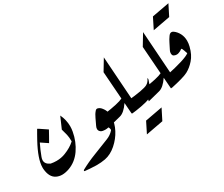

<svg xmlns="http://www.w3.org/2000/svg" viewBox="-155 -1426 2155 1847"><g transform="rotate(-30 923.0 -502.0)"><path d="M97.7 -462.4 94.7 -456.1Q67.4 -401.9 42 -333.5Q35.2 -315.4 35.2 -299.8Q35.2 -256.8 87.4 -234.4Q119.6 -228.5 149.4 -228.5Q201.7 -228.5 248 -246.6Q320.3 -274.4 368.2 -318.4V-327.1Q368.2 -363.8 361.3 -395Q353 -430.2 342.8 -463.9L397.5 -588.9Q429.2 -522.5 429.2 -452.1Q429.2 -423.3 423.8 -394.5Q405.8 -293 349.6 -211.4Q294.4 -132.3 210.9 -101.6Q167.5 -85.9 130.9 -85.9Q96.7 -85.9 67.9 -100.1Q8.3 -128.9 0 -224.6Q-0.5 -232.4 -0.5 -240.2Q-0.5 -334 87.4 -494.6Q99.1 -516.6 113.5 -541.5Q127.9 -566.4 141.1 -589.4L156.2 -581.1L157.7 -580.1L236.3 -527.3Q220.2 -497.6 204.1 -469.2Q188 -440.9 171.9 -412.6Z M559.1 -8.3Q513.7 0 466.8 0Q457 0 446.8 -0.5Q389.6 -2.4 335 -8.3Q329.6 -8.3 329.6 -14.2Q329.6 -19.5 334 -22.5Q411.6 -65.4 499 -98.9Q586.4 -132.3 672.9 -167.5Q717.3 -185.1 749 -220.7Q751.5 -224.1 751.5 -229.5Q751.5 -233.4 750.5 -238.3Q747.6 -250.5 742.2 -258.3Q724.6 -253.9 705.1 -253.9Q697.8 -253.9 690.4 -254.9Q662.6 -256.8 649.9 -271.5Q638.7 -283.7 638.7 -299.8Q638.7 -314.5 647.9 -332.5Q664.6 -364.7 679.7 -399.4Q694.8 -434.1 718.8 -460.9Q726.6 -469.7 736.8 -469.7Q741.7 -469.7 747.1 -467.8Q764.2 -461.4 772.9 -452.6Q819.3 -405.3 819.3 -338.9V-332.5Q816.9 -261.7 781.5 -194.1Q746.1 -126.5 686.3 -74Q626.5 -21.5 559.1 -8.3Z M966.8 -741.2 1040.5 -863.8 1074.7 -365.2 1002.4 -259.3 993.2 -384.3Q940.4 -306.6 890.1 -293.5Q839.8 -280.3 755.9 -259.3L777.8 -388.7Q940.4 -411.6 988.8 -436.5Z M1220.7 -50.3Q1172.4 -41.5 1124.5 -32.5Q1076.7 -23.4 1028.8 -14.6L1088.4 -133.8Q1192.9 -152.3 1280.8 -169.4Z M1212.9 -283.7H1211.9Q1207.5 -283.7 1207.5 -289.1Q1207.5 -293 1210.4 -300.8Q1176.3 -286.6 1113 -274.9Q1049.8 -263.2 1006.3 -259.3L1027.3 -386.2Q1214.8 -403.8 1258.8 -428.2Q1288.1 -444.8 1301.3 -477.1Q1303.7 -480.5 1305.2 -480.5Q1306.6 -480.5 1306.6 -475.1Q1306.6 -465.8 1305.7 -463.4Q1294.4 -428.2 1272.5 -376Q1250.5 -323.7 1212.9 -283.7Z M1415 -763.2 1488.8 -885.7 1522.9 -387.2 1450.7 -281.2 1441.4 -406.2Q1388.7 -328.6 1338.4 -315.4Q1288.1 -302.2 1204.1 -281.2L1226.1 -410.6Q1388.7 -433.6 1437 -458.5Z M1778.8 -885.3Q1730.5 -876.5 1682.6 -867.4Q1634.8 -858.4 1586.9 -849.6L1646.5 -968.8Q1751 -987.3 1838.9 -1004.4Z M1742.7 -411.1Q1701.7 -364.3 1652.8 -338.4Q1604 -312.5 1454.6 -281.2L1476.6 -410.2Q1707.5 -459 1755.4 -497.1L1743.2 -533.2Q1733.4 -562.5 1726.1 -562.5Q1724.1 -562.5 1722.7 -560.5Q1707 -546.9 1681.6 -539.1Q1671.9 -536.1 1662.1 -536.1Q1647 -536.1 1632.3 -543.5Q1618.2 -550.3 1617.7 -570.8Q1617.2 -572.3 1617.2 -573.7Q1617.2 -591.8 1625 -605.5Q1641.1 -635.7 1656.5 -668.2Q1671.9 -700.7 1692.4 -728.5Q1707.5 -749 1724.6 -749Q1735.4 -749 1747.1 -740.7Q1776.9 -719.2 1795.9 -682.6Q1814.5 -646 1814.5 -601.6Q1814.5 -572.8 1806.6 -541Q1786.6 -460 1742.7 -411.1Z"/></g></svg>

Font: Aref Ruqaa
Style: Regular
Weight: 400
Designer: Abdoulla Aref
Version: Version 0.7